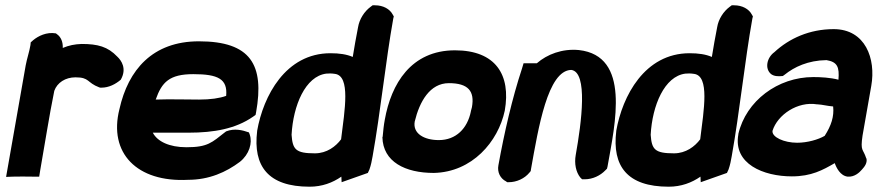

<svg xmlns="http://www.w3.org/2000/svg" viewBox="-20 -655 3314 725"><path d="M3 13 29 12C54 11 76 12 103 12H128L132 -13C150 -114 165 -214 185 -312C196 -343 227 -363 265 -363C319 -363 307 -343 355 -325L359 -324H363C391 -324 416 -337 436 -354C460 -396 438 -427 423 -441C387 -479 349 -489 288 -489C262 -488 241 -484 217 -474C218 -495 211 -515 195 -526L191 -529C156 -535 124 -519 105 -503L96 -495L95 -485C91 -460 82 -435 77 -408Z M431 -243C389 -77 497 34 690 24C770 24 834 -5 886 -44C921 -72 934 -115 923 -147L920 -155C895 -164 865 -171 834 -159L830 -156C780 -117 765 -99 684 -99C619 -99 574 -121 557 -154H692C789 -154 870 -169 935 -214L945 -221L947 -231C979 -410 927 -499 731 -499C556 -499 464 -391 431 -243ZM568 -279C591 -345 620 -375 710 -375C803 -375 840 -357 834 -293C809 -284 775 -279 732 -279C680 -279 623 -281 568 -279Z M951 -160C935 -28 992 50 1149 50C1196 50 1236 35 1269 12L1270 33L1369 -2L1375 -15C1381 -32 1384 -48 1387 -65C1417 -233 1436 -423 1465 -585L1467 -593L1463 -600C1452 -621 1427 -635 1396 -635H1387L1379 -629C1356 -612 1337 -583 1332 -552C1325 -515 1318 -479 1312 -440C1289 -450 1261 -454 1228 -454C1058 -454 974 -292 951 -161ZM1081 -146C1087 -257 1133 -367 1212 -377C1222 -378 1232 -378 1245 -376C1304 -368 1282 -241 1268 -129C1248 -102 1214 -76 1169 -76C1096 -76 1085 -91 1081 -146Z M1433 -203C1429 -182 1427 -161 1425 -139L1424 -137C1426 -44 1510 -2 1618 -2C1763 -5 1861 -120 1886 -237C1910 -373 1851 -465 1698 -465C1532 -465 1457 -338 1433 -203ZM1546 -196C1564 -271 1603 -341 1675 -341C1748 -341 1773 -311 1762 -250C1761 -245 1759 -240 1758 -235V-234C1745 -170 1702 -126 1637 -126C1581 -126 1538 -151 1546 -196Z M1862 -31C1857 -5 1869 19 1891 30L1895 33H1901C1931 33 1961 19 1979 -3L1984 -9L1985 -16C2013 -172 2048 -389 2137 -391C2201 -383 2176 -193 2154 -70C2148 -37 2155 -5 2171 15L2178 22H2188C2218 22 2247 8 2266 -12L2272 -18L2274 -26C2303 -189 2362 -444 2166 -466C2103 -472 2046 -450 2007 -416H1957L1951 -396C1914 -284 1884 -153 1862 -31Z M2307 -160C2291 -28 2348 50 2505 50C2552 50 2592 35 2625 12L2626 33L2725 -2L2731 -15C2737 -32 2740 -48 2743 -65C2773 -233 2792 -423 2821 -585L2823 -593L2819 -600C2808 -621 2783 -635 2752 -635H2743L2735 -629C2712 -612 2693 -583 2688 -552C2681 -515 2674 -479 2668 -440C2645 -450 2617 -454 2584 -454C2414 -454 2330 -292 2307 -161ZM2437 -146C2443 -257 2489 -367 2568 -377C2578 -378 2588 -378 2601 -376C2660 -368 2638 -241 2624 -129C2604 -102 2570 -76 2525 -76C2452 -76 2441 -91 2437 -146Z M2768 -147C2748 -36 2863 11 2970 11C3044 11 3087 -13 3132 -39C3138 -22 3153 9 3181 12C3206 14 3225 -3 3235 -15C3245 -26 3255 -39 3252 -56L3251 -57C3239 -95 3228 -82 3237 -143L3270 -331C3288 -433 3248 -545 3128 -545C3037 -545 2960 -510 2904 -458C2875 -437 2867 -395 2892 -375C2903 -367 2918 -366 2936 -368L2943 -373C2979 -402 3031 -427 3101 -428C3142 -421 3150 -402 3146 -354C3116 -362 3079 -364 3051 -364C2917 -364 2797 -274 2768 -149ZM2897 -161C2916 -222 2992 -273 3065 -261H3067C3086 -260 3102 -255 3126 -253C3130 -215 3119 -181 3094 -142C3070 -128 3029 -116 2990 -116C2941 -116 2894 -137 2897 -161Z"/></svg>

Font: Snowfall
Style: BlkObl
Weight: 900
Designer: Jasper
Foundry: Cannot Into Space Fonts
Version: Version 0.9